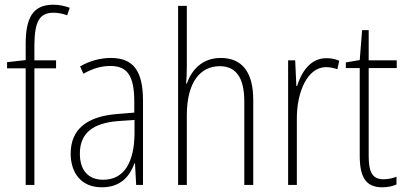

<svg xmlns="http://www.w3.org/2000/svg" viewBox="-20 -785 1723 815"><path d="M218 -495V-529H126V-594C127 -693 147 -731 207 -731C226 -731 247 -727 265 -720L276 -752C256 -759 234 -765 206 -765C120 -765 89 -710 89 -598V-530L10 -521V-495H89V0H126V-495Z M450 -539C405 -539 359 -526 320 -503L334 -472C376 -496 414 -505 448 -505C519 -505 550 -466 550 -353V-307L477 -301C351 -291 280 -238 280 -133C280 -54 322 10 412 10C494 10 531 -38 551 -92H553L558 0H587V-357C587 -486 545 -539 450 -539ZM480 -271 551 -276V-218C550 -101 510 -22 418 -22C355 -22 319 -62 319 -133C319 -219 373 -262 480 -271Z M773 -503V-760H736V0H773V-295C773 -439 832 -504 913 -504C977 -504 1017 -462 1017 -354V0H1055V-360C1055 -481 1006 -539 917 -539C836 -539 792 -485 773 -430H770C772 -454 773 -473 773 -503Z M1365 -538C1296 -538 1259 -477 1241 -420H1238L1233 -529H1203V0H1240V-283C1240 -393 1284 -500 1364 -500C1382 -500 1399 -496 1412 -491L1420 -527C1403 -535 1384 -538 1365 -538Z M1608 -24C1559 -24 1545 -57 1545 -124V-496H1664V-529H1545V-657H1517L1507 -530L1448 -520V-496H1507V-124C1507 -36 1531 10 1602 10C1628 10 1647 5 1663 -2V-35C1649 -29 1629 -24 1608 -24Z"/></svg>

Font: Noto Sans Myanmar UI Condensed ExtraLight
Style: Regular
Weight: 200
Width: 3
Designer: Monotype Design Team
Foundry: Monotype Imaging Inc.
Version: Version 2.103